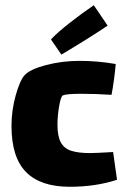

<svg xmlns="http://www.w3.org/2000/svg" viewBox="-20 -702 484 735"><path d="M428 -14Q347 13 247 13Q135 13 79.5 -43.5Q24 -100 24 -220Q24 -279 40 -336.5Q56 -394 74 -414Q95 -437 156.5 -453Q218 -469 284 -469Q353 -469 423 -457Q421 -432 416.5 -398.5Q412 -365 407 -339Q345 -343 290 -343Q236 -343 221 -337Q213 -334 206.5 -296Q200 -258 200 -225Q200 -181 212.5 -157.5Q225 -134 252 -125Q279 -116 325 -116Q345 -116 413 -120ZM339 -682 392 -604Q360 -582 307 -549Q254 -516 215 -493L175 -551Q198 -576 245 -613Q292 -650 339 -682Z"/></svg>

Font: Lalezar
Style: Regular
Weight: 400
Designer: Borna Izadpanah
Foundry: Borna Izadpanah
Version: Version 1.003